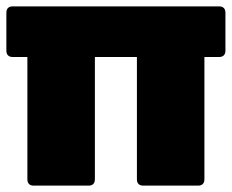

<svg xmlns="http://www.w3.org/2000/svg" viewBox="-28 -583 728 603"><path d="M-8 -543V-424C-8 -411 -1 -404 12 -404H58V-20C58 -7 65 0 78 0H250C263 0 270 -7 270 -20V-404H402V-20C402 -7 409 0 422 0H594C607 0 614 -7 614 -20V-404H660C673 -404 680 -411 680 -424V-543C680 -556 673 -563 660 -563H12C-1 -563 -8 -556 -8 -543Z"/></svg>

Font: Malmofest Black-Rounded
Style: Regular
Weight: 800
Designer: Jonny Pinhorn (Poppins), Kolossal
Version: Version 1.004;Glyphs 3.1.2 (3151)